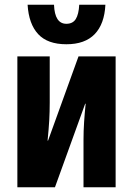

<svg xmlns="http://www.w3.org/2000/svg" viewBox="-20 -787 559 807"><path d="M53 0V-550H189V-356Q189 -317 187 -281.5Q185 -246 180 -196H182L310 -550H466V0H331V-199Q331 -237 333.5 -274.5Q336 -312 340 -351H338L211 0ZM259 -601Q180 -601 140.5 -643.5Q101 -686 96 -767H207Q210 -687 259 -687Q286 -687 298.5 -707Q311 -727 313 -767H423Q419 -686 378 -643.5Q337 -601 259 -601Z"/></svg>

Font: Noto Sans ExtraCondensed ExtraBold
Style: Regular
Weight: 800
Width: 2
Designer: Monotype Design Team
Foundry: Monotype Imaging Inc.
Version: Version 2.013; ttfautohint (v1.8.4.7-5d5b)